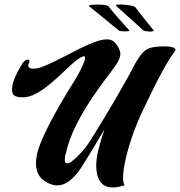

<svg xmlns="http://www.w3.org/2000/svg" viewBox="-20 -801 792 844"><path d="M476 23Q438 23 420.5 -3Q403 -29 403 -71Q403 -103 412 -140Q423 -186 439 -232Q408 -179 379 -131.5Q350 -84 337 -64Q316 -31 288.5 -8.5Q261 14 230 14Q223 14 217 12.5Q211 11 204 9Q173 -2 155.5 -24.5Q138 -47 138 -84Q138 -93 139.5 -103.5Q141 -114 143 -125Q152 -162 177 -215Q202 -268 238 -331Q274 -394 316 -460Q319 -465 328 -482Q337 -499 345.5 -518Q354 -537 354 -547Q354 -556 345 -553Q328 -547 305 -527Q282 -507 255 -481Q228 -455 198.5 -430.5Q169 -406 138.5 -389.5Q108 -373 79 -373Q72 -373 64.5 -374Q57 -375 49 -378Q33 -383 33 -408Q33 -431 46.5 -462Q60 -493 79 -523Q90 -539 104 -539Q110 -539 110 -533Q110 -529 107 -523Q104 -517 104 -513Q104 -499 128 -499Q148 -499 180.5 -513Q213 -527 252.5 -547.5Q292 -568 332 -588Q372 -608 406 -619.5Q440 -631 462 -627Q479 -623 491 -607Q503 -591 507 -576Q509 -570 509 -565Q509 -549 498.5 -530Q488 -511 472 -491Q431 -438 389.5 -377.5Q348 -317 315.5 -252.5Q283 -188 268 -122Q265 -109 265 -100Q265 -83 275 -83Q285 -83 300.5 -95.5Q316 -108 333 -126Q350 -144 362 -161Q373 -176 393.5 -209.5Q414 -243 439 -284Q464 -325 488 -366.5Q512 -408 530 -440Q547 -469 558 -491Q569 -513 575 -523Q594 -555 608 -570Q622 -585 641 -590.5Q660 -596 692 -597Q727 -598 741.5 -592Q756 -586 750 -578Q724 -542 698.5 -496Q673 -450 650 -402.5Q627 -355 607 -314Q581 -259 561.5 -202.5Q542 -146 531.5 -98Q521 -50 521 -20Q521 5 528 13Q499 23 476 23ZM530 -663Q521 -663 512.5 -664Q504 -665 502 -667Q496 -672 479 -686Q462 -700 441.5 -717Q421 -734 402 -749Q383 -764 372 -773Q367 -777 379.5 -779Q392 -781 409 -781Q425 -781 439.5 -779Q454 -777 458 -772Q466 -761 483.5 -740.5Q501 -720 519.5 -699.5Q538 -679 548 -668Q549 -667 549 -666Q549 -665 543.5 -664Q538 -663 530 -663ZM637 -662Q628 -663 619.5 -664.5Q611 -666 609 -668Q603 -674 588 -687.5Q573 -701 554 -718Q535 -735 518 -750.5Q501 -766 491 -775Q486 -780 498.5 -781Q511 -782 528 -780Q544 -779 558.5 -776Q573 -773 576 -768Q584 -757 599 -737.5Q614 -718 630 -699Q646 -680 655 -668Q656 -667 656 -666Q656 -665 650.5 -663.5Q645 -662 637 -662Z"/></svg>

Font: Praise
Style: Regular
Weight: 400
Designer: Robert E. Leuschke
Foundry: Robert E. Leuschke
Version: Version 1.100; ttfautohint (v1.8.3)